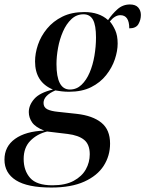

<svg xmlns="http://www.w3.org/2000/svg" viewBox="-78 -600 651 860"><path d="M152 240Q45 240 -6.5 207.5Q-58 175 -58 115Q-58 56 -10.5 22Q37 -12 120 -15Q81 -30 66 -51.5Q51 -73 51 -98Q51 -129 75.5 -157Q100 -185 159 -199Q79 -232 79 -325Q79 -361 92 -399.5Q105 -438 132.5 -471.5Q160 -505 201.5 -525.5Q243 -546 300 -546Q366 -546 406 -510Q424 -537 448 -558.5Q472 -580 504 -580Q529 -580 541 -566.5Q553 -553 553 -533Q553 -511 542 -492Q531 -473 501 -473Q501 -532 461 -532Q437 -532 414 -504Q427 -489 438 -465Q449 -441 449 -405Q449 -372 436.5 -334.5Q424 -297 397.5 -263.5Q371 -230 330 -209.5Q289 -189 231 -189Q214 -189 197 -191Q180 -193 170 -195Q117 -172 117 -139Q117 -119 134 -110.5Q151 -102 183 -99L266 -90Q337 -82 376 -50.5Q415 -19 415 43Q415 98 386.5 142.5Q358 187 299.5 213.5Q241 240 152 240ZM235 -199Q265 -199 287 -220Q309 -241 323.5 -275Q338 -309 345 -350.5Q352 -392 352 -432Q352 -487 338.5 -511.5Q325 -536 296 -536Q265 -536 242 -514.5Q219 -493 204 -458.5Q189 -424 182 -385.5Q175 -347 175 -313Q175 -199 235 -199ZM157 230Q215 230 252 210Q289 190 306.5 158.5Q324 127 324 91Q324 47 299 26.5Q274 6 225 0L133 -11Q88 0 58 30.5Q28 61 28 112Q28 164 57 197Q86 230 157 230Z"/></svg>

Font: Noto Serif Display SemiCondensed Medium
Style: Italic
Weight: 500
Width: 4
Italic angle: -12°
Designer: Monotype Design Team
Foundry: Monotype Imaging Inc.
Version: Version 2.009